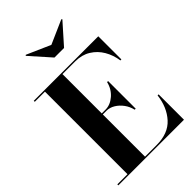

<svg xmlns="http://www.w3.org/2000/svg" viewBox="-286 -1097 1204 1204"><g transform="rotate(-45 316.5 -495.0)"><path d="M345 -920 502.5 -989.5 507.5 -985 387.5 -850H302.5L182.5 -985L187.5 -989.5ZM427 -263Q419.5 -296.5 399.5 -323.8Q379.5 -351 352.8 -367.2Q326 -383.5 297.5 -383.5H264.5V-9H367.5Q470.5 -9 525.5 -69.5Q580.5 -130 592 -225H601V0H19V-9H109V-741H19V-750H591V-545H582Q574.5 -598.5 548.5 -643Q522.5 -687.5 479.2 -714.2Q436 -741 377.5 -741H264.5V-392.5H297.5Q340.5 -392.5 378 -425.2Q415.5 -458 427 -508H436V-263Z"/></g></svg>

Font: Bodoni* 24pt
Style: Bold
Weight: 700
Version: Version 2.3